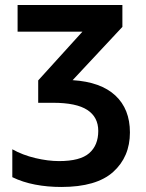

<svg xmlns="http://www.w3.org/2000/svg" viewBox="-20 -734 582 764"><path d="M467 -714V-627L269 -415Q381 -408 439 -354Q497 -300 497 -207Q497 -110 430.5 -50Q364 10 224 10Q169 10 119.5 0.5Q70 -9 29 -29V-140Q70 -117 120.5 -105Q171 -93 215 -93Q299 -93 335 -124.5Q371 -156 371 -213Q371 -268 327.5 -296.5Q284 -325 191 -325H132V-414L308 -608H50V-714Z"/></svg>

Font: Noto Sans SemiCondensed SemiBold
Style: Regular
Weight: 600
Width: 4
Designer: Monotype Design Team
Foundry: Monotype Imaging Inc.
Version: Version 2.013; ttfautohint (v1.8.4.7-5d5b)